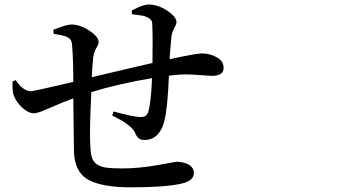

<svg xmlns="http://www.w3.org/2000/svg" viewBox="-20 -801 1540 843"><path d="M559.6 -738.3 558.6 -754.9Q607.4 -781.2 631.8 -781.2Q672.9 -781.2 713.9 -754.4Q754.9 -727.5 754.9 -703.1Q754.9 -696.3 744.6 -676.8Q734.4 -657.2 732.4 -637.7Q732.4 -632.8 729 -598.1Q725.6 -563.5 724.6 -541Q842.8 -566.4 864.3 -566.4Q902.3 -566.4 932.1 -549.3Q961.9 -532.2 961.9 -502.9Q961.9 -467.8 909.2 -467.8Q903.3 -467.8 844.2 -472.2Q785.2 -476.6 751 -471.7L721.7 -468.8Q715.8 -322.3 701.2 -268.6Q692.4 -231.4 670.4 -209Q648.4 -186.5 615.2 -186.5Q598.6 -186.5 589.4 -193.4Q580.1 -200.2 573.2 -217.8Q566.4 -233.4 546.9 -249Q527.3 -264.6 516.1 -271Q504.9 -277.3 472.7 -293.9L478.5 -311.5Q568.4 -287.1 596.7 -287.1Q611.3 -287.1 619.6 -292.5Q627.9 -297.9 632.8 -316.4Q643.6 -360.4 647.5 -458Q497.1 -432.6 380.9 -396.5Q373 -231.4 376 -171.9Q377 -134.8 381.8 -114.7Q386.7 -94.7 402.3 -82Q418 -69.3 443.8 -65.4Q469.7 -61.5 516.6 -61.5Q590.8 -61.5 671.9 -76.2Q752.9 -90.8 753.9 -90.8Q786.1 -90.8 808.6 -78.1Q831.1 -65.4 831.1 -41Q831.1 -7.8 778.3 4.9Q707 21.5 556.6 21.5Q428.7 21.5 368.7 -11.2Q308.6 -43.9 304.7 -132.8Q304.7 -142.6 301.8 -369.1Q261.7 -354.5 220.2 -336.4Q178.7 -318.4 159.7 -311Q140.6 -303.7 127.9 -303.7Q105.5 -303.7 79.6 -326.7Q53.7 -349.6 41 -379.9Q33.2 -397.5 35.2 -443.4L48.8 -449.2Q82 -400.4 116.2 -400.4Q126 -400.4 301.8 -441.4Q301.8 -539.1 296.9 -595.7Q295.9 -616.2 291 -624.5Q286.1 -632.8 274.4 -638.7Q261.7 -645.5 215.8 -652.3L213.9 -669.9Q270.5 -693.4 293 -693.4Q331.1 -693.4 372.1 -666.5Q413.1 -639.6 413.1 -616.2Q413.1 -607.4 402.8 -589.8Q392.6 -572.3 389.6 -550.8Q386.7 -529.3 382.8 -461.9Q591.8 -511.7 649.4 -524.4Q651.4 -636.7 648.4 -697.3Q648.4 -703.1 646.5 -707.5Q644.5 -711.9 640.6 -715.8Q636.7 -719.7 632.8 -722.2Q628.9 -724.6 622.6 -727.1Q616.2 -729.5 611.3 -731Q606.4 -732.4 598.1 -733.4Q589.8 -734.4 585.4 -734.9Q581.1 -735.4 572.3 -736.8Q563.5 -738.3 559.6 -738.3Z"/></svg>

Font: Bpmf Zihi Serif SemiBold
Style: SemiBold
Weight: 600
Foundry: But Ko
Version: Version 1.320